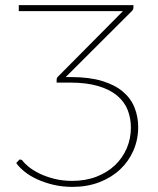

<svg xmlns="http://www.w3.org/2000/svg" viewBox="-20 -723 618 751"><path d="M258.5 -421.5Q329.5 -421.5 379.5 -406.2Q429.5 -391 460.8 -364.5Q492 -338 506.2 -302.2Q520.5 -266.5 520.5 -226Q520.5 -177 502 -134.5Q483.5 -92 449.8 -60.2Q416 -28.5 368.5 -10.2Q321 8 263 8Q224 8 189.2 -0.2Q154.5 -8.5 126 -21.5Q97.5 -34.5 76.5 -51.2Q55.5 -68 43.5 -85.5L54 -96.5Q55.5 -98.5 57 -98.8Q58.5 -99 59.5 -99Q63 -99 67 -96Q75 -84.5 92.2 -70.5Q109.5 -56.5 134.5 -44.2Q159.5 -32 191.8 -23.8Q224 -15.5 262.5 -15.5Q315 -15.5 357.5 -32Q400 -48.5 429.8 -76.8Q459.5 -105 475.8 -143Q492 -181 492 -224Q492 -260.5 479.5 -292.5Q467 -324.5 438.8 -348.5Q410.5 -372.5 364.8 -386.2Q319 -400 252.5 -400H201.5V-410Q201.5 -418.5 206.5 -423L461 -679.5H53.5V-703H502V-695Q502 -691.5 501 -687.8Q500 -684 496 -680L237 -421.5Z"/></svg>

Font: Lato 2
Style: Regular
Weight: 200
Designer: Lukasz Dziedzic with Adam Twardoch and Botio Nikoltchev
Foundry: tyPoland Lukasz Dziedzic
Version: Version 2.015; 2015-08-06; http://www.latofonts.com/